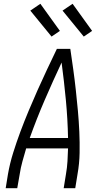

<svg xmlns="http://www.w3.org/2000/svg" viewBox="-20 -993 540 1013"><path d="M10 0 22 -74Q32 -131 49.5 -187Q67 -243 87.5 -298Q108 -353 131 -408Q154 -463 178.5 -518Q203 -573 228.5 -627Q254 -681 280 -735H351Q359 -681 366.5 -627Q374 -573 380 -518Q386 -463 391 -408.5Q396 -354 398.5 -298Q401 -242 400 -186Q399 -130 389 -74L377 0H316L328 -74Q334 -108 336 -142Q338 -176 339 -210H118Q108 -176 98.5 -142Q89 -108 84 -74L71 0ZM339 -265Q337 -366 327.5 -465.5Q318 -565 305 -663Q259 -565 216 -465.5Q173 -366 137 -265ZM422 -800 310 -937 363 -973 466 -830ZM252 -800 140 -937 193 -973 296 -830Z"/></svg>

Font: Iosevka Curly Light Oblique
Style: Regular
Weight: 300
Italic angle: -9°
Monospace: yes
Designer: Belleve Invis
Foundry: Belleve Invis
Version: Version 11.1.0; ttfautohint (v1.8.3)